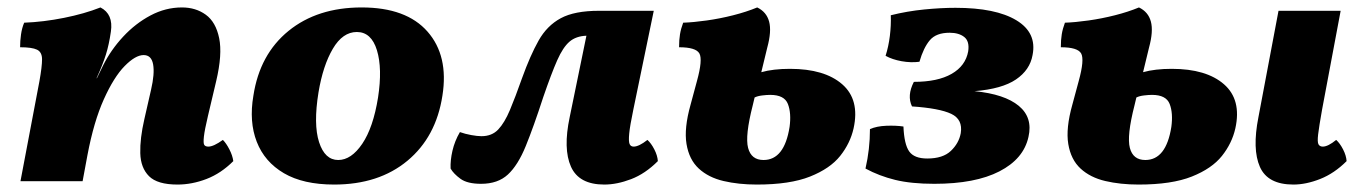

<svg xmlns="http://www.w3.org/2000/svg" viewBox="-20 -487 3662 516"><path d="M35 0 86 -269Q93 -308 93 -327.5Q93 -347 79.5 -353.5Q66 -360 34 -360Q34 -377 36.5 -394.5Q39 -412 45 -426Q97 -428 152 -439Q207 -450 250 -467Q285 -449 278 -402Q273 -367 264.5 -340Q256 -313 240 -278V-276L257 -311Q278 -353 311 -388.5Q344 -424 384.5 -445.5Q425 -467 469 -467Q506 -467 533 -447.5Q560 -428 569 -384.5Q578 -341 561 -269L539 -176Q530 -138 528 -120Q526 -102 529 -97.5Q532 -93 540 -93Q554 -93 579 -111Q588 -102 596.5 -85.5Q605 -69 607 -54Q574 -21 535 -6Q496 9 457 9Q403 9 380.5 -13.5Q358 -36 357 -75.5Q356 -115 368 -167L386 -246Q396 -289 391.5 -314Q387 -339 366 -339Q344 -339 315 -309.5Q286 -280 259 -220Q232 -160 215 -70L202 0Z M878 9Q795 9 743 -21.5Q691 -52 670 -106Q649 -160 661 -230Q678 -341 755.5 -404Q833 -467 952 -467Q1072 -467 1129 -402Q1186 -337 1169 -230Q1152 -119 1075 -55Q998 9 878 9ZM889 -57Q924 -57 953.5 -100.5Q983 -144 996 -225Q1008 -303 993 -352Q978 -401 939 -401Q901 -401 874.5 -356Q848 -311 836 -239Q822 -153 837.5 -105Q853 -57 889 -57Z M1604 9Q1536 9 1514.5 -39Q1493 -87 1511 -172L1556 -391Q1528 -390 1510.5 -375Q1493 -360 1477.5 -325Q1462 -290 1440 -226Q1414 -146 1393 -94.5Q1372 -43 1345 -18Q1318 7 1273 7Q1236 7 1217.5 -6.5Q1199 -20 1191 -34Q1190 -56 1196 -82Q1202 -108 1216 -132Q1230 -127 1246.5 -124Q1263 -121 1274 -121Q1302 -121 1319 -139Q1336 -157 1350.5 -191.5Q1365 -226 1383 -277Q1405 -338 1427.5 -378Q1450 -418 1487 -438Q1524 -458 1590 -458H1737L1682 -192Q1673 -149 1671 -128Q1669 -107 1672 -100Q1675 -93 1683 -93Q1697 -93 1720 -111Q1730 -102 1738.5 -85.5Q1747 -69 1748 -54Q1714 -20 1676 -5.5Q1638 9 1604 9Z M2014 9Q1965 9 1924.5 -0.5Q1884 -10 1858 -34Q1832 -58 1825 -100Q1818 -142 1836 -206L1853 -269Q1869 -327 1859.5 -343.5Q1850 -360 1805 -360Q1805 -380 1807.5 -395Q1810 -410 1816 -426Q1844 -427 1879.5 -432Q1915 -437 1950.5 -446Q1986 -455 2015 -467Q2040 -455 2047 -429Q2054 -403 2042 -359L2026 -293Q2058 -302 2103 -302Q2196 -302 2243.5 -260.5Q2291 -219 2274 -142Q2265 -102 2238 -68Q2211 -34 2157 -12.5Q2103 9 2014 9ZM2003 -204Q1982 -122 1990.5 -89.5Q1999 -57 2032 -57Q2088 -57 2102 -146Q2107 -183 2097.5 -207.5Q2088 -232 2050 -232Q2041 -232 2028.5 -230.5Q2016 -229 2008 -225Z M2491 7Q2429 7 2386 -3.5Q2343 -14 2306 -34Q2318 -86 2318 -140Q2336 -148 2362 -149Q2388 -150 2408 -147Q2410 -99 2423.5 -80Q2437 -61 2472 -61Q2514 -61 2535.5 -81.5Q2557 -102 2562 -129Q2568 -166 2536.5 -181Q2505 -196 2431 -201Q2417 -230 2436 -267Q2500 -267 2537.5 -288.5Q2575 -310 2582 -349Q2586 -376 2571.5 -387.5Q2557 -399 2532 -399Q2496 -399 2479 -379Q2462 -359 2451 -321Q2428 -318 2403 -322.5Q2378 -327 2360 -337Q2368 -362 2371.5 -390.5Q2375 -419 2374 -446Q2418 -457 2463.5 -461.5Q2509 -466 2548 -466Q2656 -466 2711.5 -432.5Q2767 -399 2755 -339Q2748 -299 2710.5 -273.5Q2673 -248 2599 -242Q2680 -234 2718 -202.5Q2756 -171 2744 -119Q2731 -60 2666 -26.5Q2601 7 2491 7Z M3040 9Q2991 9 2950.5 -0.5Q2910 -10 2884 -34Q2858 -58 2851 -100Q2844 -142 2862 -206L2879 -269Q2895 -327 2885.5 -343.5Q2876 -360 2831 -360Q2831 -380 2833.5 -395Q2836 -410 2842 -426Q2870 -427 2905.5 -432Q2941 -437 2976.5 -446Q3012 -455 3041 -467Q3066 -455 3073 -429Q3080 -403 3068 -359L3052 -293Q3084 -302 3129 -302Q3222 -302 3269.5 -260.5Q3317 -219 3300 -142Q3291 -102 3264 -68Q3237 -34 3183 -12.5Q3129 9 3040 9ZM3456 9Q3387 9 3366 -38.5Q3345 -86 3362 -172L3416 -458H3583L3533 -192Q3525 -147 3522.5 -126Q3520 -105 3523.5 -99Q3527 -93 3535 -93Q3549 -93 3571 -111Q3581 -102 3589.5 -85.5Q3598 -69 3599 -54Q3566 -21 3528 -6Q3490 9 3456 9ZM3029 -204Q3008 -122 3016.5 -89.5Q3025 -57 3058 -57Q3114 -57 3128 -146Q3133 -183 3123.5 -207.5Q3114 -232 3076 -232Q3067 -232 3054.5 -230.5Q3042 -229 3034 -225Z"/></svg>

Font: Vollkorn ExtraBold
Style: Italic
Weight: 800
Italic angle: -11°
Designer: Friedrich Althausen
Foundry: Friedrich Althausen
Version: Version 5.000; ttfautohint (v1.8.3)